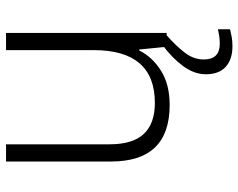

<svg xmlns="http://www.w3.org/2000/svg" viewBox="-97 -475 790 636"><g transform="rotate(-90 298.0 -157.0)"><path d="M507 -532V0H461L452 -91H449Q427 -47 381.5 -18.5Q336 10 268 10Q81 10 81 -184V-532H138V-189Q138 -112 172.5 -75.5Q207 -39 275 -39Q450 -39 450 -242V-532ZM419 123Q419 176 471 176Q486 176 498 174Q510 172 519 170V210Q507 213 493.5 215.5Q480 218 463 218Q419 218 394.5 195.5Q370 173 370 130Q370 91 397.5 54Q425 17 466 -13L499 0Q465 30 442 59.5Q419 89 419 123Z"/></g></svg>

Font: Noto Sans Lao Looped Light
Style: Regular
Weight: 300
Designer: Mark Frömberg, Ben Mitchell
Foundry: The Fontpad Ltd
Version: Version 1.002; ttfautohint (v1.8.4.7-5d5b)